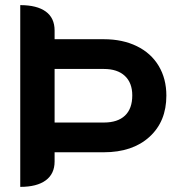

<svg xmlns="http://www.w3.org/2000/svg" viewBox="-20 -720 707 749"><path d="M59 -700Q124 -700 158.5 -675Q193 -650 193 -601V-567H385Q458 -567 513.5 -540Q569 -513 599 -463Q629 -413 629 -347Q629 -246 563 -186Q497 -126 385 -126H193V-90Q193 -42 158.5 -16.5Q124 9 59 9ZM385 -242Q439 -242 467.5 -269Q496 -296 496 -348Q496 -397 467 -424Q438 -451 385 -451H193V-242Z"/></svg>

Font: K2D
Style: Bold
Weight: 700
Designer: Katatrad Aksorn Co.,Ltd.
Foundry: Cadson Demak Co.,Ltd.
Version: Version 1.000; ttfautohint (v1.6)